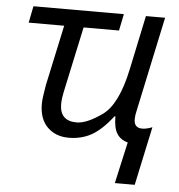

<svg xmlns="http://www.w3.org/2000/svg" viewBox="-52 -584 761 818"><g transform="rotate(5 328.5 -175.0)"><path d="M529.8 -93.3Q529.8 -56.2 564.9 -56.2Q583 -56.2 607.9 -65.9L554.2 185.1H469.2L508.8 7.8Q478 0 462.4 -24.4Q446.8 -48.8 446.8 -98.1H442.9Q397.9 -39.6 354.7 -14.9Q311.5 9.8 255.9 9.8Q200.2 9.8 165 -24.9Q129.9 -59.6 129.9 -124Q129.9 -147.5 140.1 -205.1L195.8 -463.9H43.9L58.1 -535.2H444.8L430.2 -463.9H278.8L221.2 -195.8Q211.9 -154.3 211.9 -130.9Q211.9 -58.1 284.2 -58.1Q327.6 -58.1 392.8 -104.5Q458 -150.9 490.2 -303.2L539.1 -535.2H621.1L535.2 -131.8Q529.8 -110.4 529.8 -93.3Z"/></g></svg>

Font: OpenSans-Italic
Style: Italic
Weight: 400
Italic angle: -12°
Foundry: Ascender Corporation
Version: Version 1.10